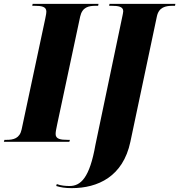

<svg xmlns="http://www.w3.org/2000/svg" viewBox="-61 -734 928 994"><path d="M-41 0H298L301 -10H289C253 -10 227 -14 227 -40C227 -52 230 -66 235 -90L354 -648C365 -697 397 -704 435 -704H447L449 -714H108L106 -704H117C154 -704 179 -700 179 -674C179 -669 178 -658 173 -636L51 -64C41 -17 8 -10 -27 -10H-38ZM310 240C446 240 576 180 614 0L751 -648C761 -697 796 -704 834 -704H845L847 -714H506L504 -704H516C551 -704 577 -700 577 -676C577 -669 574 -659 573 -652L433 16C403 187 357 229 299 229C279 229 253 227 233 219L230 229C253 236 276 240 310 240Z"/></svg>

Font: Noto Serif Display Condensed Black
Style: Italic
Weight: 900
Width: 3
Italic angle: -12°
Designer: Monotype Design Team
Foundry: Monotype Imaging Inc.
Version: Version 2.009